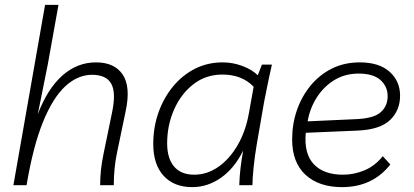

<svg xmlns="http://www.w3.org/2000/svg" viewBox="-20 -760 1699 788"><path d="M35 0 165 -740H220L176 -495L135 -291Q175 -396 236 -450Q297 -504 374 -504Q450 -504 483.5 -454Q517 -404 496 -305L460 -132Q447 -70 447 0H391Q391 -63 405 -129L440 -299Q457 -380 436.5 -416.5Q416 -453 358 -453Q299 -453 248 -406Q197 -359 156.5 -259.5Q116 -160 89 0Z M769 8Q694 8 651.5 -38.5Q609 -85 609 -169Q609 -238 630.5 -298.5Q652 -359 690.5 -405.5Q729 -452 780.5 -478Q832 -504 894 -504Q936 -504 975.5 -489Q1015 -474 1038 -451L1055 -495H1096Q1085 -447 1077.5 -409Q1070 -371 1064 -342L1034 -169Q1026 -123 1021 -74.5Q1016 -26 1016 0H962Q963 -34 967 -69Q971 -104 978 -142Q942 -69 887 -30.5Q832 8 769 8ZM777 -43Q830 -43 876.5 -75.5Q923 -108 956 -165.5Q989 -223 1002 -298L1021 -404Q973 -454 893 -454Q825 -454 774 -414.5Q723 -375 694.5 -310.5Q666 -246 666 -172Q666 -110 694.5 -76.5Q723 -43 777 -43Z M1384 8Q1289 8 1234 -42.5Q1179 -93 1179 -188Q1179 -251 1198.5 -307.5Q1218 -364 1254.5 -408.5Q1291 -453 1342 -478.5Q1393 -504 1457 -504Q1536 -504 1579 -465.5Q1622 -427 1622 -367Q1622 -307 1581 -267.5Q1540 -228 1447 -224L1235 -215Q1227 -130 1267.5 -86.5Q1308 -43 1388 -43Q1433 -43 1476 -61Q1519 -79 1551 -119L1582 -85Q1509 8 1384 8ZM1243 -264V-262L1441 -271Q1514 -274 1542.5 -299.5Q1571 -325 1571 -365Q1571 -405 1541.5 -431.5Q1512 -458 1452 -458Q1396 -458 1352.5 -431.5Q1309 -405 1280.5 -360.5Q1252 -316 1243 -264Z"/></svg>

Font: Livvic Light
Style: Italic
Weight: 300
Italic angle: -10°
Designer: Jacques Le Bailly, Baron von Fonthausen
Version: Version 1.001; ttfautohint (v1.8.2)